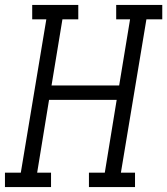

<svg xmlns="http://www.w3.org/2000/svg" viewBox="-33 -755 675 775"><path d="M-13 0V-58H51L154 -677H97V-735H283V-677H219L175 -410H448L492 -677H436V-735H622V-677H558L455 -58H512V0H326V-58H390L438 -352H165L117 -58H173V0Z"/></svg>

Font: Iosevka Etoile Light Oblique
Style: Regular
Weight: 300
Italic angle: -9°
Designer: Belleve Invis
Foundry: Belleve Invis
Version: Version 15.5.2; ttfautohint (v1.8.4)